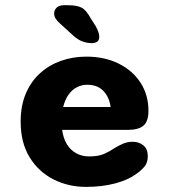

<svg xmlns="http://www.w3.org/2000/svg" viewBox="-20 -704 659 734"><path d="M308.5 10.5Q241.5 10.5 184.5 -18.2Q127.5 -47 93.2 -102.8Q59 -158.5 59 -239Q59 -299.5 78.5 -345.8Q98 -392 132.5 -423.5Q167 -455 212.5 -471.2Q258 -487.5 310 -487.5Q379.5 -487.5 433 -461.2Q486.5 -435 517 -388.2Q547.5 -341.5 547.5 -280.5Q547.5 -240.5 528.8 -224Q510 -207.5 469 -207.5H217.5Q222 -175 235.8 -152.5Q249.5 -130 271.5 -118Q293.5 -106 320.5 -106Q356 -106 377.5 -115.5Q399 -125 416.5 -137Q433.5 -147.5 450.5 -154.8Q467.5 -162 487 -162Q512 -162 528.5 -148Q545 -134 545 -107Q545 -82 532 -66.8Q519 -51.5 499.5 -38Q469.5 -16 420 -2.8Q370.5 10.5 308.5 10.5ZM221.5 -295H403Q397.5 -333.5 374.8 -356.8Q352 -380 313.5 -380Q292 -380 273.5 -370.2Q255 -360.5 241.8 -341.8Q228.5 -323 221.5 -295ZM331 -539Q315.5 -539 298 -544.5Q280.5 -550 260 -568L209 -614.5Q187 -633.5 187 -652Q187 -666 196.8 -675Q206.5 -684 224 -684H240Q273.5 -684 291.5 -675Q309.5 -666 327 -633.5L345 -605.5Q359.5 -580 359.5 -563.5Q359.5 -549.5 351 -544.2Q342.5 -539 331 -539Z"/></svg>

Font: Sono ExtraLight Monospace
Style: Bold
Weight: 700
Version: Version 2.112